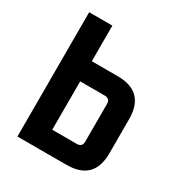

<svg xmlns="http://www.w3.org/2000/svg" viewBox="-173 -865 936 990"><g transform="rotate(30 295.0 -370.0)"><path d="M72 0V-740H210V-528H364Q526 -528 526 -366V-162Q526 0 364 0ZM210 -120H356Q388 -120 388 -152V-376Q388 -408 356 -408H210Z"/></g></svg>

Font: Oxanium ExtraLight
Style: Bold
Weight: 700
Version: Version 2.000